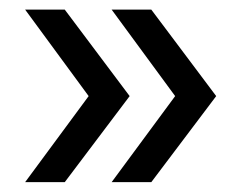

<svg xmlns="http://www.w3.org/2000/svg" viewBox="-20 -440 503 392"><path d="M31.3 -68.1H112.2L244.7 -243.8L112.2 -420.4H31.3L161 -243.8ZM207.9 -68.1H288.9L421.4 -243.8L288.9 -420.4H207.9L337.6 -243.8Z"/></svg>

Font: Montserrat Ace
Style: Regular
Weight: 500
Designer: Julieta Ulanovsky
Foundry: Julieta Ulanovsky
Version: Version 1